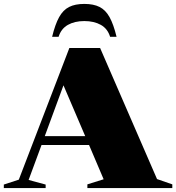

<svg xmlns="http://www.w3.org/2000/svg" viewBox="-34 -960 900 980"><path d="M767.5 -46 845.5 -19V0H412V-19L495 -45L420.5 -220H178L112 -41.5L199 -18V0H-14.5V-18L62 -43L320 -715H477ZM194.5 -265H401L290 -524.5ZM396.5 -852.5Q347 -852.5 312.5 -833Q278 -813.5 265 -772H232Q247.5 -836 267.8 -872.5Q288 -909 318.8 -924.5Q349.5 -940 396.5 -940Q443.5 -940 474.2 -924.5Q505 -909 525.2 -872.5Q545.5 -836 561 -772H528Q515.5 -813.5 480.8 -833Q446 -852.5 396.5 -852.5Z"/></svg>

Font: Newsreader Display ExtraBold
Style: Regular
Weight: 800
Designer: Hugues Gentile
Foundry: Production Type
Version: Version 1.001